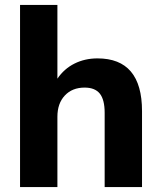

<svg xmlns="http://www.w3.org/2000/svg" viewBox="-20 -756 653 776"><path d="M554 -307V0H403V-300Q403 -353 383.5 -377.5Q364 -402 322 -402Q272 -402 242 -370Q212 -338 212 -284V0H61V-736H212V-438Q239 -478 281 -499Q323 -520 374 -520Q554 -520 554 -307Z"/></svg>

Font: Muli ExtraBold
Style: Regular
Weight: 800
Designer: Vernon Adams
Foundry: Vernon Adams
Version: Version 2.000